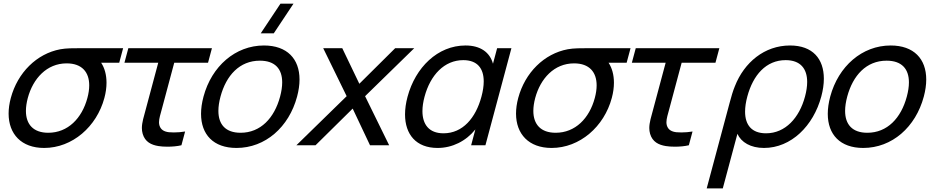

<svg xmlns="http://www.w3.org/2000/svg" viewBox="-20 -808 5198 1068"><path d="M664.9 -540H434.4C388.4 -540 347.9 -540 315.7 -534C184.2 -509.5 77.9 -404 40.1 -263C31.9 -232.4 27.9 -203.3 27.9 -176.2C27.9 -62.6 98.5 15 225.6 15C382.6 15 517.9 -103.5 560.6 -263C568.7 -292.9 572.5 -321.5 572.5 -347.9C572.5 -392 561.8 -430.2 542.7 -459H643.2ZM248.3 -69.5C165.7 -69.5 124.2 -116.1 124.2 -191.1C124.2 -212.8 127.7 -236.9 134.6 -263C163.5 -370.7 239.9 -455.5 350.7 -455.5C351.1 -455.5 351.4 -455.5 351.7 -455.5C436 -455.1 476.3 -406.7 476.3 -333.2C476.3 -311.7 472.9 -288.2 466.1 -263C435.9 -150 357.8 -69.5 248.3 -69.5Z M861.5 4.5C875.2 6.8 892.8 8 911.4 8C937.6 8 966.1 5.6 989.2 0L1009.7 -76.5C989.7 -73.1 967.9 -71.3 947.3 -71.3C937.7 -71.3 928.4 -71.7 919.7 -72.5C894 -75.5 874.1 -85.5 866.8 -110.5C865.3 -116.1 864.5 -121.9 864.5 -128C864.5 -148.5 872.6 -172.9 882 -208L949.2 -459H1137.2L1158.9 -540H693.9L672.2 -459H860.2L791.9 -204C780 -159.7 769.2 -126.6 769.2 -95.8C769.2 -84.9 770.6 -74.2 773.7 -63.5C786.8 -19 820.8 -2 861.5 4.5Z M1502.8 -622.5 1612.5 -787.5H1540L1430.3 -622.5ZM1295.5 15C1456 15 1587.1 -101 1632.5 -270.5C1641.6 -304.4 1646.1 -336.4 1646.1 -365.6C1646.1 -480.4 1577.3 -555 1448.2 -555C1289.7 -555 1157.4 -440 1112 -270.5C1102.8 -236.3 1098.3 -204.2 1098.3 -174.8C1098.3 -59.8 1166.9 15 1295.5 15ZM1318.1 -69.5C1235.1 -69.5 1194.8 -115.4 1194.8 -191.2C1194.8 -214.9 1198.7 -241.5 1206.5 -270.5C1238.1 -388.5 1312.6 -470.5 1425.6 -470.5C1509.7 -470.5 1549.7 -425 1549.7 -349.8C1549.7 -326.1 1545.8 -299.5 1538 -270.5C1506.1 -151.5 1429.6 -69.5 1318.1 -69.5Z M1628.7 0H1735.2L1941.8 -204L2038.2 0H2144.7L2010.8 -273L2284.3 -540H2178.3L1978.8 -342L1883.8 -540H1777.8L1908.3 -273Z M2745.3 -540 2722.2 -453.5C2704.8 -517.5 2651.9 -555 2569.4 -555C2414.4 -555 2290.5 -432.5 2247 -270C2237.6 -235.1 2233 -202 2233 -171.5C2233 -60.9 2294.2 15 2414.1 15C2496.1 15 2571.8 -23 2624.2 -88L2600.7 0H2680.2L2824.8 -540ZM2447 -66.5C2365.7 -66.5 2329.8 -116.8 2329.8 -189.9C2329.8 -214.4 2333.8 -241.4 2341.5 -270C2373.8 -390.5 2451.5 -473.5 2557 -473.5C2635.3 -473.5 2670.7 -427.6 2670.7 -355.1C2670.7 -329.8 2666.4 -301.4 2658.1 -270.5C2626.4 -152 2554 -66.5 2447 -66.5Z M3487.4 -540H3256.9C3210.9 -540 3170.4 -540 3138.2 -534C3006.7 -509.5 2900.4 -404 2862.6 -263C2854.4 -232.4 2850.4 -203.3 2850.4 -176.2C2850.4 -62.6 2921 15 3048.1 15C3205.1 15 3340.4 -103.5 3383.1 -263C3391.2 -292.9 3395 -321.5 3395 -347.9C3395 -392 3384.3 -430.2 3365.2 -459H3465.7ZM3070.8 -69.5C2988.2 -69.5 2946.7 -116.1 2946.7 -191.1C2946.7 -212.8 2950.2 -236.9 2957.1 -263C2986 -370.7 3062.4 -455.5 3173.2 -455.5C3173.6 -455.5 3173.9 -455.5 3174.2 -455.5C3258.5 -455.1 3298.8 -406.7 3298.8 -333.2C3298.8 -311.7 3295.4 -288.2 3288.6 -263C3258.4 -150 3180.3 -69.5 3070.8 -69.5Z M3684 4.5C3697.7 6.8 3715.3 8 3733.9 8C3760.1 8 3788.6 5.6 3811.7 0L3832.2 -76.5C3812.2 -73.1 3790.4 -71.3 3769.8 -71.3C3760.2 -71.3 3750.9 -71.7 3742.2 -72.5C3716.5 -75.5 3696.6 -85.5 3689.3 -110.5C3687.8 -116.1 3687 -121.9 3687 -128C3687 -148.5 3695.1 -172.9 3704.5 -208L3771.7 -459H3959.7L3981.4 -540H3516.4L3494.7 -459H3682.7L3614.4 -204C3602.5 -159.7 3591.7 -126.6 3591.7 -95.8C3591.7 -84.9 3593.1 -74.2 3596.2 -63.5C3609.3 -19 3643.3 -2 3684 4.5Z M3911 240H4000.5L4081.8 -63.5C4103.2 -16.5 4155.3 15 4229.8 15C4380.8 15 4504.7 -108 4548.5 -271.5C4557.9 -306.5 4562.7 -339.7 4562.7 -370.2C4562.7 -480 4501.3 -555 4374.5 -555C4232.5 -555 4119.8 -461 4067.8 -328.5C4056.9 -302.5 4048 -271.5 4038.4 -235.5ZM4241.1 -66.5C4161 -66.5 4124.5 -113.2 4124.5 -186.9C4124.5 -212.1 4128.7 -240.4 4136.9 -271C4168.9 -390.5 4241.2 -473.5 4350.2 -473.5C4432.2 -473.5 4469.9 -426.2 4469.9 -352C4469.9 -327.7 4465.8 -300.4 4457.9 -271C4426.2 -152.5 4348.6 -66.5 4241.1 -66.5Z M4781.6 15C4942.1 15 5073.2 -101 5118.6 -270.5C5127.7 -304.4 5132.2 -336.4 5132.2 -365.6C5132.2 -480.4 5063.4 -555 4934.4 -555C4775.9 -555 4643.6 -440 4598.1 -270.5C4589 -236.3 4584.5 -204.2 4584.5 -174.8C4584.5 -59.8 4653.1 15 4781.6 15ZM4804.3 -69.5C4721.2 -69.5 4680.9 -115.4 4680.9 -191.2C4680.9 -214.9 4684.9 -241.5 4692.6 -270.5C4724.3 -388.5 4798.7 -470.5 4911.7 -470.5C4995.8 -470.5 5035.9 -425 5035.9 -349.8C5035.9 -326.1 5031.9 -299.5 5024.1 -270.5C4992.2 -151.5 4915.8 -69.5 4804.3 -69.5Z"/></svg>

Font: Manrope
Style: MediumItalic
Weight: 500
Italic angle: -15°
Designer: Mikhail Sharanda
Foundry: Mikhail Sharanda
Version: Version 4.502;hotconv 1.0.109;makeotfexe 2.5.65596